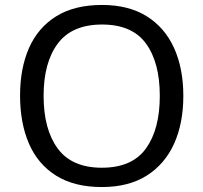

<svg xmlns="http://www.w3.org/2000/svg" viewBox="-20 -745 821 775"><path d="M720 -358Q720 -247 682.5 -164.5Q645 -82 572 -36Q499 10 391 10Q280 10 206.5 -36Q133 -82 97 -165Q61 -248 61 -359Q61 -469 97 -551Q133 -633 206.5 -679Q280 -725 392 -725Q499 -725 572 -679.5Q645 -634 682.5 -551.5Q720 -469 720 -358ZM156 -358Q156 -223 213 -145.5Q270 -68 391 -68Q513 -68 569 -145.5Q625 -223 625 -358Q625 -493 569 -569.5Q513 -646 392 -646Q271 -646 213.5 -569.5Q156 -493 156 -358Z"/></svg>

Font: Noto Sans Meroitic
Style: Regular
Weight: 400
Designer: Monotype Design Team
Foundry: Monotype Imaging Inc.
Version: Version 2.002; ttfautohint (v1.8.4.7-5d5b)